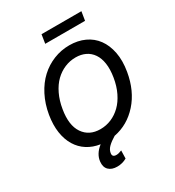

<svg xmlns="http://www.w3.org/2000/svg" viewBox="-255 -1053 1279 1407"><g transform="rotate(-30 384.0 -350.0)"><path d="M725.5 -356.5Q700.6 -209.2 615.8 -114.2Q530.9 -19.2 412.3 3.6Q373.9 26.6 351 48.8Q328.1 71 323.9 96.9Q317.1 131.7 354 131.7Q373.6 131.7 399.9 120.4L398.1 187.9Q360.8 209.2 316.8 209.2Q271 209.2 245.9 184.7Q220.9 160.2 225.5 115.4Q231.5 53.6 292.3 6Q231.9 -2.8 185 -32.7Q138.1 -62.5 108.7 -110.8Q79.2 -159.1 69.2 -224.4Q59.3 -289.8 72.4 -370Q86.6 -454.5 122.3 -524Q158 -593.4 208.5 -639.9Q258.9 -686.4 322.3 -711.8Q385.7 -737.2 455.3 -737.2Q526.6 -737.2 583.5 -710.9Q640.3 -684.7 676.5 -635.5Q712.7 -586.3 726.6 -515.6Q740.4 -445 725.5 -356.5ZM618.6 -370Q629.3 -435.4 621.8 -485.3Q614.3 -535.2 591.3 -568.9Q568.2 -602.6 532.3 -619.9Q496.4 -637.1 450.6 -637.1Q402 -637.1 357.8 -618.4Q313.6 -599.8 277.5 -564.8Q241.5 -529.8 215.7 -476.2Q190 -422.6 179.3 -356.5Q158 -230.1 205.6 -160.2Q253.2 -90.2 347.7 -90.2Q396.3 -90.2 440.3 -108.8Q484.4 -127.5 520.2 -162.3Q556.1 -197.1 582 -250.4Q608 -303.6 618.6 -370ZM657.7 -909.1 645.6 -834.5H308.6L320.3 -909.1Z"/></g></svg>

Font: Karasuma Gothic
Style: Medium Italic
Weight: 500
Italic angle: 9.39998°
Designer: Rasmus Andersson / Ryoko Nishizuka
Foundry: Genbu
Version: Version 1.00